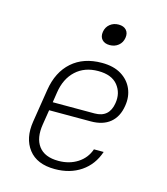

<svg xmlns="http://www.w3.org/2000/svg" viewBox="-115 -854 829 953"><g transform="rotate(15 300.0 -377.5)"><path d="M255 10Q163 10 120 -46Q77 -102 91 -190L118 -360Q133 -455 192.5 -507.5Q252 -560 346 -560Q406 -560 445.5 -536Q485 -512 502.5 -472Q520 -432 512 -384Q503 -326 466 -295.5Q429 -265 367 -265H153L141 -190Q129 -117 160 -75.5Q191 -34 262 -34Q318 -34 360 -61Q402 -88 418 -135H468Q445 -66 389 -28Q333 10 255 10ZM160 -308H375Q450 -308 462 -384Q471 -438 439.5 -477Q408 -516 339 -516Q269 -516 224 -474.5Q179 -433 168 -360ZM359 -655Q333 -655 319.5 -670Q306 -685 310 -710Q314 -735 332.5 -750Q351 -765 377 -765Q403 -765 416.5 -750Q430 -735 426 -710Q422 -685 403.5 -670Q385 -655 359 -655Z"/></g></svg>

Font: JetBrains Mono NL Thin
Style: Italic
Weight: 100
Italic angle: -9°
Monospace: yes
Designer: Philipp Nurullin, Konstantin Bulenkov
Foundry: JetBrains
Version: Version 2.305; ttfautohint (v1.8.4.7-5d5b)